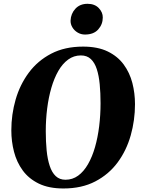

<svg xmlns="http://www.w3.org/2000/svg" viewBox="-20 -1004 760 1034"><path d="M321.5 11Q243 11 189 -15.2Q135 -41.5 102.5 -86Q70 -130.5 55.5 -186.5Q41 -242.5 41 -302Q41 -387.5 64.2 -468Q87.5 -548.5 135.2 -612.8Q183 -677 255.8 -715Q328.5 -753 427.5 -753Q506 -753 559.8 -727Q613.5 -701 646 -656.8Q678.5 -612.5 692.8 -557.2Q707 -502 707 -443Q707 -356.5 684 -275Q661 -193.5 613.5 -129.2Q566 -65 493.2 -27Q420.5 11 321.5 11ZM332.5 -36Q370.5 -36 400.8 -58Q431 -80 453.8 -119.5Q476.5 -159 491.5 -211Q506.5 -263 514 -323.5Q521.5 -384 521.5 -448Q521.5 -503 517 -550Q512.5 -597 501.2 -631.8Q490 -666.5 469.2 -686Q448.5 -705.5 415.5 -705.5Q377.5 -705.5 347 -683.2Q316.5 -661 294 -621.8Q271.5 -582.5 256.5 -530.8Q241.5 -479 234 -419.5Q226.5 -360 226.5 -297.5Q226.5 -241.5 231.2 -193.8Q236 -146 247.8 -110.5Q259.5 -75 280.2 -55.5Q301 -36 332.5 -36ZM437.5 -818Q416 -818 398 -828.8Q380 -839.5 369.8 -856.8Q359.5 -874 360 -893Q361.5 -930.5 386 -957Q410.5 -983.5 451.5 -983.5Q490 -983.5 512 -960.5Q534 -937.5 533.5 -909.5Q533.5 -873 509 -845.5Q484.5 -818 437.5 -818Z"/></svg>

Font: Merriweather 72pt Black
Style: Italic
Weight: 900
Italic angle: -7.8°
Version: Version 2.101